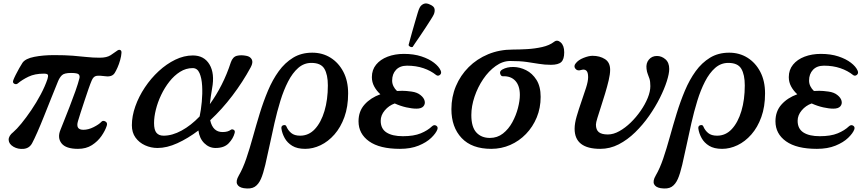

<svg xmlns="http://www.w3.org/2000/svg" viewBox="-20 -847 5001 1108"><path d="M430 12Q360 12 335 -20Q310 -52 329 -98Q335 -113 349.5 -149.5Q364 -186 382 -232Q400 -278 415.5 -322Q431 -366 438 -394Q442 -408 435 -417Q428 -426 390 -426Q351 -426 337.5 -413Q324 -400 315 -378Q297 -334 276 -281.5Q255 -229 234.5 -177.5Q214 -126 195.5 -84Q177 -42 165 -20Q149 9 116.5 12Q84 15 58 0Q31 -16 30 -39.5Q29 -63 57 -85Q76 -101 103.5 -134.5Q131 -168 160.5 -211.5Q190 -255 215 -302Q240 -349 254 -391Q259 -407 256.5 -414.5Q254 -422 233 -422Q181 -422 144.5 -404.5Q108 -387 82 -365Q73 -358 62 -364Q51 -370 57 -385Q61 -396 70.5 -415Q80 -434 91 -453.5Q102 -473 110 -485Q127 -509 178 -519Q229 -529 292 -529Q356 -529 400 -525.5Q444 -522 480 -518Q516 -514 556 -514Q596 -514 618.5 -528.5Q641 -543 654 -553Q665 -562 673.5 -558.5Q682 -555 681 -542Q680 -524 673.5 -500.5Q667 -477 658 -457Q649 -437 642 -426Q627 -402 589 -407Q553 -412 536 -409Q519 -406 509 -382Q502 -366 491 -334.5Q480 -303 468 -266.5Q456 -230 445.5 -198Q435 -166 430 -148Q415 -98 461 -98Q490 -98 520.5 -113.5Q551 -129 564 -143Q573 -154 587.5 -146.5Q602 -139 596 -121Q587 -93 565.5 -62Q544 -31 510.5 -9.5Q477 12 430 12Z M889 7Q851 7 817 -8.5Q783 -24 762 -53Q741 -82 741 -124Q741 -177 761 -233.5Q781 -290 816 -342.5Q851 -395 896 -436.5Q941 -478 991.5 -502.5Q1042 -527 1093 -527Q1158 -527 1189 -475Q1220 -423 1204 -337Q1200 -312 1196.5 -289.5Q1193 -267 1191 -246Q1228 -297 1259 -358Q1290 -419 1312 -487Q1323 -519 1347 -525Q1371 -531 1401 -525Q1424 -521 1433 -504Q1442 -487 1427 -459Q1381 -374 1321 -295Q1261 -216 1193 -153Q1208 -85 1264 -85Q1281 -85 1292.5 -88.5Q1304 -92 1312 -98Q1319 -103 1328.5 -98Q1338 -93 1334 -79Q1326 -48 1300 -20.5Q1274 7 1224 7Q1187 7 1159 -20.5Q1131 -48 1125 -94Q1064 -48 1003.5 -20.5Q943 7 889 7ZM924 -64Q974 -64 1028 -93.5Q1082 -123 1132 -175Q1140 -212 1144.5 -259.5Q1149 -307 1146.5 -351.5Q1144 -396 1131.5 -425Q1119 -454 1092 -454Q1053 -454 1019 -432.5Q985 -411 957.5 -376Q930 -341 910 -299Q890 -257 879.5 -214.5Q869 -172 869 -137Q869 -97 883 -80.5Q897 -64 924 -64Z M1387 239Q1357 234 1348.5 215.5Q1340 197 1358 166Q1382 125 1401.5 67.5Q1421 10 1439.5 -57Q1458 -124 1479 -192.5Q1500 -261 1526.5 -324Q1553 -387 1588.5 -436Q1624 -485 1671.5 -514Q1719 -543 1782 -543Q1841 -543 1887.5 -514Q1934 -485 1961.5 -432.5Q1989 -380 1989 -308Q1989 -231 1967.5 -171.5Q1946 -112 1910 -71Q1874 -30 1830 -9Q1786 12 1741 12Q1695 12 1666.5 -5.5Q1638 -23 1623 -50Q1608 -77 1604 -105Q1602 -121 1615.5 -124.5Q1629 -128 1633 -117Q1642 -95 1660.5 -79.5Q1679 -64 1712 -64Q1762 -64 1797.5 -102.5Q1833 -141 1852.5 -206.5Q1872 -272 1872 -354Q1872 -416 1852 -450Q1832 -484 1777 -484Q1734 -484 1701 -455Q1668 -426 1642.5 -376.5Q1617 -327 1598 -265Q1579 -203 1564 -137Q1549 -71 1536 -9Q1523 53 1511 104Q1499 155 1486 185Q1472 217 1450 231Q1428 245 1387 239Z M2288 12Q2171 12 2110 -31.5Q2049 -75 2049 -147Q2049 -205 2084 -244Q2119 -283 2175 -303Q2153 -323 2139.5 -348Q2126 -373 2126 -402Q2126 -444 2150.5 -474Q2175 -504 2217 -520Q2259 -536 2311 -536Q2368 -536 2412 -521.5Q2456 -507 2484.5 -485Q2513 -463 2523 -440Q2530 -424 2519 -415Q2508 -406 2497 -414Q2466 -439 2423.5 -453.5Q2381 -468 2329 -468Q2288 -468 2265.5 -444Q2243 -420 2243 -382Q2243 -365 2250.5 -349.5Q2258 -334 2271 -322Q2279 -322 2286.5 -322.5Q2294 -323 2302 -323Q2323 -323 2355.5 -318.5Q2388 -314 2407 -298Q2426 -283 2430.5 -265Q2435 -247 2423.5 -233.5Q2412 -220 2383 -220Q2358 -220 2324.5 -227.5Q2291 -235 2258 -250Q2224 -238 2200.5 -210Q2177 -182 2177 -150Q2177 -104 2210.5 -82.5Q2244 -61 2305 -61Q2368 -61 2408 -77.5Q2448 -94 2473 -118Q2485 -129 2497 -122Q2509 -115 2504 -100Q2496 -78 2468.5 -51.5Q2441 -25 2395.5 -6.5Q2350 12 2288 12ZM2361.2 -576Q2354.6 -573.4 2347.2 -577.2Q2339.8 -581 2337.7 -586.7Q2338.8 -590.8 2344.3 -611.3Q2349.8 -631.8 2357.9 -660.7Q2366 -689.6 2374.6 -718.8Q2383.1 -748 2390 -771.1Q2396.9 -794.1 2401 -801.1Q2408.1 -816.7 2424 -824.2Q2439.9 -831.6 2461.2 -820.8Q2485.6 -810.6 2487.9 -794.6Q2490.2 -778.6 2483 -763Q2479.5 -755.1 2466.8 -735.1Q2454.1 -715.1 2437.3 -689.2Q2420.5 -663.3 2403.6 -638.6Q2386.7 -613.8 2374.7 -596.5Q2362.8 -579.2 2361.2 -576Z M2815 12Q2703 12 2644 -50.5Q2585 -113 2585 -217Q2585 -288 2611 -350Q2637 -412 2684.5 -459.5Q2732 -507 2797 -534Q2862 -561 2940 -561Q2976 -561 3021 -563.5Q3066 -566 3108.5 -575.5Q3151 -585 3178 -606Q3196 -620 3216 -602Q3236 -584 3236 -545Q3236 -505 3219 -489Q3202 -473 3159 -473Q3123 -473 3090.5 -478.5Q3058 -484 3019 -489.5Q2980 -495 2924 -495Q2881 -495 2840.5 -466Q2800 -437 2768.5 -390.5Q2737 -344 2718.5 -289Q2700 -234 2700 -183Q2700 -114 2729 -82.5Q2758 -51 2807 -51Q2850 -51 2882.5 -76.5Q2915 -102 2936.5 -141.5Q2958 -181 2969 -223.5Q2980 -266 2980 -299Q2980 -352 2954 -380.5Q2928 -409 2881 -407Q2871 -407 2866.5 -421.5Q2862 -436 2879 -446Q2906 -461 2943 -460.5Q2980 -460 3016 -442Q3052 -424 3076 -386Q3100 -348 3100 -288Q3100 -224 3077.5 -169.5Q3055 -115 3015.5 -74Q2976 -33 2924.5 -10.5Q2873 12 2815 12Z M3444 12Q3296 12 3296 -104Q3296 -135 3308 -176Q3320 -217 3335 -260Q3350 -303 3362 -340.5Q3374 -378 3374 -402Q3374 -431 3363 -440Q3352 -449 3333 -443Q3312 -436 3300.5 -450.5Q3289 -465 3302 -481Q3317 -501 3347.5 -513Q3378 -525 3399 -525Q3441 -525 3471 -506Q3501 -487 3501 -444Q3501 -419 3492.5 -383Q3484 -347 3472 -307.5Q3460 -268 3448 -231Q3436 -194 3427.5 -166.5Q3419 -139 3419 -128Q3419 -98 3435.5 -84.5Q3452 -71 3488 -71Q3520 -71 3554 -90Q3588 -109 3619.5 -139.5Q3651 -170 3677 -207.5Q3703 -245 3718 -282Q3733 -319 3733 -350Q3733 -377 3728 -392.5Q3723 -408 3718 -420Q3713 -432 3711 -450Q3707 -482 3724.5 -503Q3742 -524 3771 -524Q3798 -524 3820 -505Q3842 -486 3842 -449Q3842 -422 3828 -378Q3814 -334 3788 -282Q3762 -230 3726 -178.5Q3690 -127 3645.5 -83.5Q3601 -40 3550.5 -14Q3500 12 3444 12Z M3793 239Q3763 234 3754.5 215.5Q3746 197 3764 166Q3788 125 3807.5 67.5Q3827 10 3845.5 -57Q3864 -124 3885 -192.5Q3906 -261 3932.5 -324Q3959 -387 3994.5 -436Q4030 -485 4077.5 -514Q4125 -543 4188 -543Q4247 -543 4293.5 -514Q4340 -485 4367.5 -432.5Q4395 -380 4395 -308Q4395 -231 4373.5 -171.5Q4352 -112 4316 -71Q4280 -30 4236 -9Q4192 12 4147 12Q4101 12 4072.5 -5.5Q4044 -23 4029 -50Q4014 -77 4010 -105Q4008 -121 4021.5 -124.5Q4035 -128 4039 -117Q4048 -95 4066.5 -79.5Q4085 -64 4118 -64Q4168 -64 4203.5 -102.5Q4239 -141 4258.5 -206.5Q4278 -272 4278 -354Q4278 -416 4258 -450Q4238 -484 4183 -484Q4140 -484 4107 -455Q4074 -426 4048.5 -376.5Q4023 -327 4004 -265Q3985 -203 3970 -137Q3955 -71 3942 -9Q3929 53 3917 104Q3905 155 3892 185Q3878 217 3856 231Q3834 245 3793 239Z M4694 12Q4577 12 4516 -31.5Q4455 -75 4455 -147Q4455 -205 4490 -244Q4525 -283 4581 -303Q4559 -323 4545.5 -348Q4532 -373 4532 -402Q4532 -444 4556.5 -474Q4581 -504 4623 -520Q4665 -536 4717 -536Q4774 -536 4818 -521.5Q4862 -507 4890.5 -485Q4919 -463 4929 -440Q4936 -424 4925 -415Q4914 -406 4903 -414Q4872 -439 4829.5 -453.5Q4787 -468 4735 -468Q4694 -468 4671.5 -444Q4649 -420 4649 -382Q4649 -365 4656.5 -349.5Q4664 -334 4677 -322Q4685 -322 4692.5 -322.5Q4700 -323 4708 -323Q4729 -323 4761.5 -318.5Q4794 -314 4813 -298Q4832 -283 4836.5 -265Q4841 -247 4829.5 -233.5Q4818 -220 4789 -220Q4764 -220 4730.5 -227.5Q4697 -235 4664 -250Q4630 -238 4606.5 -210Q4583 -182 4583 -150Q4583 -104 4616.5 -82.5Q4650 -61 4711 -61Q4774 -61 4814 -77.5Q4854 -94 4879 -118Q4891 -129 4903 -122Q4915 -115 4910 -100Q4902 -78 4874.5 -51.5Q4847 -25 4801.5 -6.5Q4756 12 4694 12Z"/></svg>

Font: Zen Old Mincho Black
Style: Regular
Weight: 900
Designer: Yoshimichi Ohira
Foundry: Positype
Version: Version 1.001